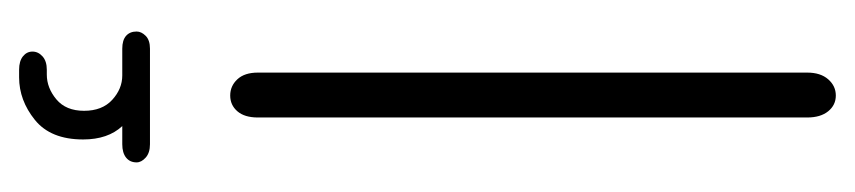

<svg xmlns="http://www.w3.org/2000/svg" viewBox="-367 -525 895 201"><g transform="rotate(-90 80.5 -424.5)"><path d="M49 -744Q35 -759 35 -785Q35 -819 55.5 -835.5Q76 -852 100 -852H108Q117 -852 122 -848Q127 -844 127 -838Q127 -832 122 -827.5Q117 -823 108 -823H103Q89 -823 77 -813Q65 -803 65 -784Q65 -765 76.5 -754.5Q88 -744 102 -744H130Q139 -744 143.5 -740Q148 -736 148 -729Q148 -724 143.5 -719.5Q139 -715 130 -715H30Q21 -715 16 -719.5Q11 -724 11 -729Q11 -736 16 -740Q21 -744 30 -744ZM58 -602Q58 -616 64.5 -623.5Q71 -631 81 -631Q91 -631 98 -623.5Q105 -616 105 -602V-27Q105 -13 98 -5Q91 3 81 3Q71 3 64.5 -5Q58 -13 58 -27Z"/></g></svg>

Font: Beiruti Light
Style: Regular
Weight: 300
Designer: Arlette Boutros
Foundry: Boutros
Version: Version 1.41